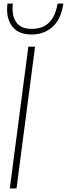

<svg xmlns="http://www.w3.org/2000/svg" viewBox="-20 -1037 369 1057"><path d="M71 0H34L136 -780H173ZM155 -847Q86 -847 52.5 -885.5Q19 -924 19 -984Q19 -1000 21 -1017H51Q49 -1009 49 -989Q49 -939 74 -908.5Q99 -878 155 -878Q274 -878 297 -1017H329Q315 -928 267.5 -887.5Q220 -847 155 -847Z"/></svg>

Font: Tanohe Sans ExtraLight
Style: Italic
Weight: 200
Designer: Village Type and Design LLC & Cristiano Sobral
Foundry: Cooper Hewitt Smithsonian Design Museum
Version: Version 1.00;September 29, 2021;FontCreator 13.0.0.2655 64-b